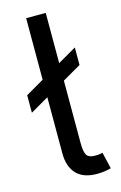

<svg xmlns="http://www.w3.org/2000/svg" viewBox="-114 -779 526 832"><g transform="rotate(-15 149.0 -362.5)"><path d="M214.4 3.9Q152.8 3.9 122.3 -29.1Q91.8 -62 91.8 -121.1V-727.5H179.7V-143.1Q179.7 -105.5 188.7 -90.1Q197.8 -74.7 225.1 -74.7Q239.3 -74.7 246.6 -75.7Q253.9 -76.7 260.3 -78.6L277.8 -4.4Q266.1 -1 249 1.5Q231.9 3.9 214.4 3.9ZM9.8 -325.2V-403.8L262.7 -550.3V-471.7Z"/></g></svg>

Font: Atlassian Sans
Style: Regular
Weight: 400
Designer: Rasmus Andersson
Foundry: Modifications by Atlassian Pty Ltd, manufactured by rsms
Version: Version 4.001;git-9221beed3